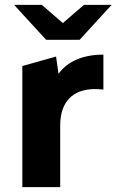

<svg xmlns="http://www.w3.org/2000/svg" viewBox="-20 -771 480 791"><path d="M308 -607 440 -751H326L239 -676L152 -751H38L170 -607ZM228 0V-254C228 -355 283 -402 366 -404H371C383 -404 393 -403 406 -402V-546C323 -546 259 -519 221 -467L211 -538L72 -499V0Z"/></svg>

Font: Talent SemiBold
Style: Bold
Weight: 700
Designer: Mike Powis
Version: Version 1.001;hotconv 1.0.109;makeotfexe 2.5.65596